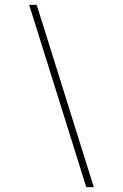

<svg xmlns="http://www.w3.org/2000/svg" viewBox="-20 -770 505 790"><path d="M335 0H366L131 -750H100Z"/></svg>

Font: Solide Mirage
Style: Mono
Weight: 400
Width: 6
Designer: Jérémy Landes
Foundry: Velvetyne Type Foundry
Version: Version 1.1